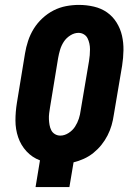

<svg xmlns="http://www.w3.org/2000/svg" viewBox="-20 -763 540 783"><path d="M125 0 143 -109Q111 -121 88 -146Q65 -171 54 -203.5Q43 -236 43 -271.5Q43 -307 49 -344L82 -545Q86 -570 94.5 -596Q103 -622 117.5 -645.5Q132 -669 153 -688.5Q174 -708 198.5 -720.5Q223 -733 249.5 -738Q276 -743 302 -743Q333 -743 363 -736Q393 -729 416.5 -712.5Q440 -696 455.5 -671Q471 -646 477.5 -617.5Q484 -589 483.5 -558Q483 -527 478 -495L444 -294Q441 -273 435 -252Q429 -231 418.5 -210.5Q408 -190 393.5 -172Q379 -154 361 -139.5Q343 -125 322 -115.5Q301 -106 280 -101L263 0ZM226 -210Q243 -210 259.5 -220.5Q276 -231 286 -246.5Q296 -262 301.5 -279Q307 -296 309 -313L343 -514Q345 -526 346 -538Q347 -550 347 -562Q347 -574 344.5 -585.5Q342 -597 337 -607Q332 -617 322 -623Q312 -629 300 -629Q283 -629 266.5 -618.5Q250 -608 240 -592.5Q230 -577 225 -560Q220 -543 217 -526L184 -325Q182 -313 180.5 -301Q179 -289 179.5 -277Q180 -265 182 -253.5Q184 -242 189 -232Q194 -222 204 -216Q214 -210 226 -210Z"/></svg>

Font: Iosevka SS04 Heavy Oblique
Style: Regular
Weight: 900
Italic angle: -9°
Monospace: yes
Designer: Belleve Invis
Foundry: Belleve Invis
Version: Version 19.0.0; ttfautohint (v1.8.4)